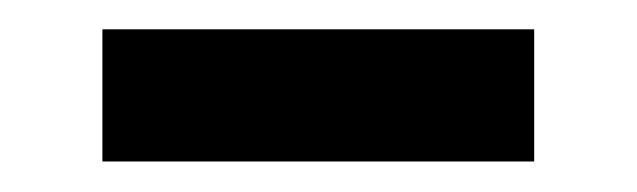

<svg xmlns="http://www.w3.org/2000/svg" viewBox="-20 -714 428 129"><path d="M338.9 -605.5H48.8V-694.3H338.9Z"/></svg>

Font: Munson
Style: Bold
Weight: 700
Designer: Paul James MIller
Foundry: High-Logic / Made with FontCreator
Version: Version 2.10;May 5, 2019;FontCreator 11.5.0.2430 64-bit